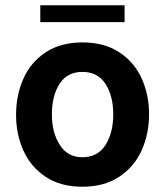

<svg xmlns="http://www.w3.org/2000/svg" viewBox="-20 -701 627 729"><path d="M41 -265Q41 -339 68.5 -401.5Q96 -464 153 -502Q210 -540 293 -540Q376 -540 433 -502.5Q490 -465 518 -403Q546 -341 546 -267Q546 -193 518 -130.5Q490 -68 433 -30Q376 8 293 8Q210 8 153.5 -29.5Q97 -67 69 -129Q41 -191 41 -265ZM207 -151Q236 -104 293 -104Q351 -104 380.5 -150.5Q410 -197 410 -267Q410 -337 380.5 -382.5Q351 -428 293 -428Q235 -428 206 -382.5Q177 -337 177 -267Q177 -197 207 -151ZM133 -681H453V-617H133Z"/></svg>

Font: Lopes Sans
Style: Bold
Weight: 700
Designer: Gabriel Lam, Diego Maldonado
Foundry: TypeRant, Foresti Design
Version: Version 4.000